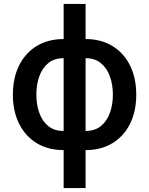

<svg xmlns="http://www.w3.org/2000/svg" viewBox="-20 -751 757 975"><path d="M303.2 11.2Q224.6 11.2 166.7 -23.9Q108.9 -59.1 77.1 -122.6Q45.4 -186 45.4 -270Q45.4 -355 77.1 -418.7Q108.9 -482.4 166.7 -517.6Q224.6 -552.7 303.2 -552.7H414.6Q493.2 -552.7 551 -517.3Q608.9 -481.9 640.4 -418.5Q671.9 -355 671.9 -270Q671.9 -186 640.4 -122.6Q608.9 -59.1 551 -23.9Q493.2 11.2 414.6 11.2ZM303.2 -85.9H414.6Q461.4 -85.9 492.2 -110.8Q522.9 -135.7 538.1 -177.7Q553.2 -219.7 553.2 -270.5Q553.2 -321.8 537.8 -363.8Q522.5 -405.8 491.9 -430.7Q461.4 -455.6 414.6 -455.6H303.2Q255.9 -455.6 225.3 -430.7Q194.8 -405.8 179.7 -363.8Q164.6 -321.8 164.6 -270.5Q164.6 -219.7 179.7 -177.5Q194.8 -135.3 225.3 -110.6Q255.9 -85.9 303.2 -85.9ZM303.2 204.1V-731H414.6V204.1Z"/></svg>

Font: Inter Cardless
Style: Medium
Weight: 500
Designer: Rasmus Andersson
Foundry: rsms
Version: Version 4.001;git-9221beed3